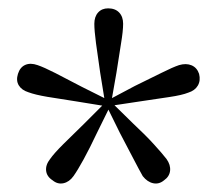

<svg xmlns="http://www.w3.org/2000/svg" viewBox="-20 -835 518 460"><path d="M232 -587 220 -661Q214 -701 210 -731.5Q206 -762 206 -778Q206 -795 215 -805Q224 -815 239 -815Q256 -815 265.5 -805Q275 -795 275 -778Q275 -761 270 -731Q265 -701 259 -661L246 -587ZM237 -580 163 -592Q123 -598 93.5 -603Q64 -608 48 -614Q32 -619 25 -630.5Q18 -642 23 -658Q28 -674 40.5 -679.5Q53 -685 70 -679Q85 -674 112.5 -660Q140 -646 176 -627L242 -594ZM245 -583 212 -516Q195 -480 180.5 -453.5Q166 -427 156 -413Q146 -399 132 -396Q118 -393 106 -403Q92 -412 90.5 -426Q89 -440 100 -454Q109 -467 131 -489Q153 -511 182 -539L234 -591ZM245 -592 299 -539Q328 -512 348.5 -489.5Q369 -467 379 -454Q389 -440 387.5 -426Q386 -412 373 -403Q361 -393 347 -396Q333 -399 322 -413Q314 -427 300 -454Q286 -481 267 -517L234 -584ZM237 -594 303 -629Q340 -647 367 -660.5Q394 -674 409 -679Q426 -684 439 -678.5Q452 -673 457 -658Q461 -642 454 -630Q447 -618 431 -613Q416 -607 385.5 -602.5Q355 -598 315 -592L242 -581Z"/></svg>

Font: Noto Serif JP
Style: Regular
Weight: 400
Designer: Ryoko NISHIZUKA  (kana & ideographs); Frank Grießhammer (Latin, Greek & Cyrillic); Wenlong ZHANG  (bopomofo); Sandoll Co
Foundry: Adobe
Version: Version 2.003-H1;hotconv 1.1.1;makeotfexe 2.6.0